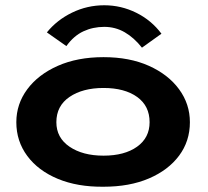

<svg xmlns="http://www.w3.org/2000/svg" viewBox="-20 -699 790 729"><path d="M373 10Q274 11 199.5 -20Q125 -51 83.5 -107Q42 -163 42 -235Q42 -304 83.5 -360Q125 -416 199.5 -449Q274 -482 373 -482Q472 -482 545.5 -449Q619 -416 660 -360Q701 -304 701 -235Q701 -163 660 -108Q619 -53 545.5 -21.5Q472 10 373 10ZM373 -108Q453 -108 500.5 -142Q548 -176 548 -235Q548 -297 500.5 -331Q453 -365 373 -365Q294 -365 244 -331Q194 -297 194 -235Q194 -176 244 -142Q294 -108 373 -108ZM232 -524 158 -576Q196 -623 253.5 -651Q311 -679 376 -679Q440 -679 497.5 -650.5Q555 -622 593 -571L519 -518Q489 -556 453.5 -576.5Q418 -597 376 -597Q333 -597 296.5 -580Q260 -563 232 -524Z"/></svg>

Font: Inconsolata ExtraExpanded Black
Style: Regular
Weight: 900
Width: 8
Monospace: yes
Designer: Raph Levien, Cyreal, Brenton Simpson
Foundry: Raph Levien, Cyreal, Google
Version: Version 3.001; ttfautohint (v1.8.2.53-6de2)